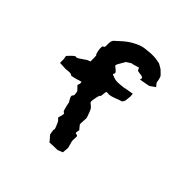

<svg xmlns="http://www.w3.org/2000/svg" viewBox="-137 -740 875 875"><g transform="rotate(30 300.0 -302.5)"><path d="M390.6 -600.6C381.8 -602.5 374 -602.5 368.2 -602.5H367.2C360.4 -602.5 350.6 -601.6 336.9 -598.6C315.4 -594.7 294.9 -586.9 274.4 -576.2C253.9 -565.4 244.1 -560.5 242.2 -559.6C239.3 -557.6 236.3 -553.7 233.4 -547.9C230.5 -542 228.5 -534.2 226.6 -525.4C224.6 -517.6 221.7 -513.7 216.8 -514.6C211.9 -515.6 208 -505.9 206.1 -484.4C205.1 -472.7 206.1 -466.8 208 -465.8C210 -464.8 207 -452.1 200.2 -426.8C187.5 -424.8 181.6 -424.8 180.7 -423.8C179.7 -423.8 170.9 -419.9 153.3 -414.1C139.6 -409.2 132.8 -409.2 130.9 -412.1C128.9 -415 115.2 -408.2 90.8 -392.6C89.8 -380.9 88.9 -375 88.9 -374C88.9 -373 86.9 -366.2 83 -351.6C104.5 -344.7 116.2 -340.8 120.1 -339.8C124 -338.9 131.8 -338.9 142.6 -335.9C150.4 -333 154.3 -331.1 154.3 -328.1C155.3 -325.2 174.8 -324.2 210.9 -326.2L210 -316.4L202.1 -303.7C210.9 -288.1 215.8 -279.3 215.8 -278.3C215.8 -277.3 214.8 -272.5 213.9 -261.7C212.9 -256.8 210.9 -252.9 206.1 -251C201.2 -249 201.2 -239.3 206.1 -223.6C208 -219.7 209 -215.8 208 -210.9C207 -207 207 -196.3 207 -176.8C207 -168.9 209 -165 212.9 -163.1C216.8 -161.1 212.9 -152.3 202.1 -135.7C199.2 -131.8 201.2 -127.9 205.1 -123C209 -118.2 210.9 -106.4 212.9 -86.9C213.9 -79.1 212.9 -75.2 210.9 -74.2C209 -72.3 208 -62.5 207 -45.9C214.8 -29.3 218.8 -21.5 219.7 -20.5L221.7 -13.7C253.9 -5.9 270.5 -2.9 271.5 -2H272.5C275.4 -2 283.2 -2.9 297.9 -4.9L308.6 -34.2V-52.7C307.6 -65.4 308.6 -72.3 309.6 -76.2L315.4 -93.8C318.4 -100.6 316.4 -105.5 309.6 -107.4C302.7 -108.4 303.7 -115.2 312.5 -128.9C305.7 -143.6 302.7 -151.4 301.8 -152.3C300.8 -154.3 302.7 -162.1 307.6 -175.8C311.5 -186.5 314.5 -194.3 313.5 -200.2C313.5 -205.1 312.5 -212.9 311.5 -222.7C310.5 -232.4 309.6 -241.2 304.7 -249C299.8 -255.9 295.9 -260.7 294.9 -262.7C293 -265.6 293 -270.5 295.9 -277.3C298.8 -284.2 302.7 -293 308.6 -303.7C312.5 -310.5 315.4 -313.5 317.4 -312.5C319.3 -312.5 323.2 -321.3 329.1 -337.9C331.1 -342.8 335 -343.8 342.8 -339.8C349.6 -335.9 369.1 -335.9 399.4 -339.8C409.2 -340.8 414.1 -340.8 415 -340.8C416 -339.8 419.9 -343.8 426.8 -351.6C433.6 -368.2 436.5 -377.9 437.5 -378.9C437.5 -379.9 438.5 -384.8 440.4 -395.5C414.1 -397.5 399.4 -399.4 398.4 -399.4C397.5 -398.4 386.7 -399.4 367.2 -403.3C350.6 -406.2 340.8 -410.2 336.9 -413.1C332 -416 326.2 -419.9 320.3 -424.8C316.4 -427.7 317.4 -429.7 322.3 -433.6C327.1 -437.5 322.3 -447.3 308.6 -463.9C305.7 -466.8 307.6 -471.7 315.4 -479.5L340.8 -504.9C355.5 -509.8 364.3 -512.7 365.2 -512.7C367.2 -511.7 379.9 -511.7 405.3 -512.7C407.2 -505.9 408.2 -500 408.2 -498C408.2 -497.1 416 -494.1 431.6 -487.3C439.5 -483.4 442.4 -479.5 440.4 -475.6L436.5 -467.8C469.7 -464.8 487.3 -463.9 488.3 -463.9C489.3 -463.9 499 -467.8 517.6 -474.6C512.7 -486.3 509.8 -491.2 509.8 -492.2C508.8 -493.2 509.8 -499 510.7 -510.7V-523.4C510.7 -528.3 504.9 -539.1 494.1 -555.7C481.4 -568.4 475.6 -575.2 474.6 -575.2L450.2 -586.9C442.4 -589.8 432.6 -592.8 419.9 -595.7C407.2 -597.7 397.5 -599.6 390.6 -600.6Z"/></g></svg>

Font: Hermetico
Style: Regular
Weight: 400
Version: Version 1.0